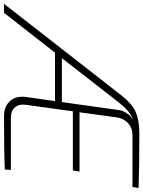

<svg xmlns="http://www.w3.org/2000/svg" viewBox="71 -834 730 979"><g transform="rotate(90 436.5 -345.0)"><path d="M901 -655H636Q601 -655 576.5 -633.5Q552 -612 546 -575L520 -385H822L817 -351H515L482 -112Q477 -77 494.5 -56Q512 -35 547 -35H814L812 -4Q720 0 539 0Q489 0 462 -31.5Q435 -63 442 -112L463 -260H216L13 0H-33L435 -600Q478 -654 520 -672Q562 -690 626 -690Q803 -690 906 -686ZM468 -295 508 -581Q510 -604 524.5 -626Q539 -648 556 -655H552Q511 -639 469 -584L244 -295Z"/></g></svg>

Font: Exo 2.0 Extra Light
Style: Italic
Weight: 250
Italic angle: -8°
Designer: Natanael Gama
Version: Version 1.001;PS 001.001;hotconv 1.0.70;makeotf.lib2.5.58329